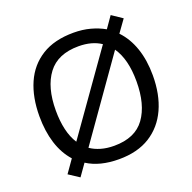

<svg xmlns="http://www.w3.org/2000/svg" viewBox="-135 -882 1051 1049"><g transform="rotate(-20 390.5 -357.5)"><path d="M720 -358Q720 -247 682.5 -164.5Q645 -82 572 -36Q499 10 391 10Q279 10 206 -37L158 31L97 -9L149 -83Q105 -132 83 -202Q61 -272 61 -359Q61 -469 97 -551Q133 -633 206.5 -679Q280 -725 392 -725Q444 -725 488.5 -713Q533 -701 570 -680L616 -746L677 -705L626 -634Q672 -586 696 -516Q720 -446 720 -358ZM625 -358Q625 -487 574 -560L254 -106Q280 -88 314.5 -78Q349 -68 391 -68Q513 -68 569 -145.5Q625 -223 625 -358ZM156 -358Q156 -297 167.5 -247Q179 -197 203 -160L522 -611Q470 -646 392 -646Q271 -646 213.5 -569.5Q156 -493 156 -358Z"/></g></svg>

Font: Noto Sans Gunjala Gondi
Style: Regular
Weight: 400
Designer: Ek Type
Foundry: Ek Type
Version: Version 1.004